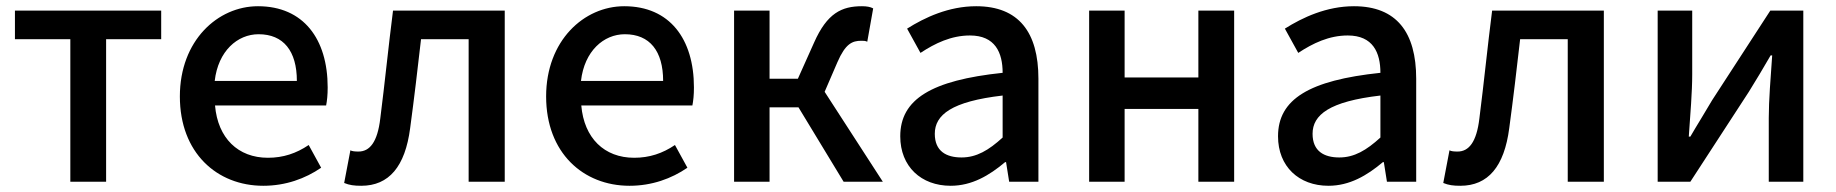

<svg xmlns="http://www.w3.org/2000/svg" viewBox="-20 -584 5901 617"><path d="M206 0H321V-458H498V-550H28V-458H206Z M826 13C898 13 961 -10 1012 -45L972 -118C932 -91 890 -77 841 -77C745 -77 680 -140 671 -245H1028C1031 -260 1033 -279 1033 -303C1033 -459 955 -564 809 -564C680 -564 558 -454 558 -274C558 -93 677 13 826 13ZM670 -324C681 -420 743 -474 811 -474C891 -474 934 -420 934 -324Z M1141 13C1230 13 1282 -49 1298 -172C1311 -268 1322 -362 1333 -458H1486V0H1602V-550H1243C1228 -433 1217 -320 1202 -203C1193 -127 1168 -97 1132 -97C1120 -97 1111 -98 1106 -101L1086 4C1103 11 1118 13 1141 13Z M2003 13C2075 13 2138 -10 2189 -45L2149 -118C2109 -91 2067 -77 2018 -77C1922 -77 1857 -140 1848 -245H2205C2208 -260 2210 -279 2210 -303C2210 -459 2132 -564 1986 -564C1857 -564 1735 -454 1735 -274C1735 -93 1854 13 2003 13ZM1847 -324C1858 -420 1920 -474 1988 -474C2068 -474 2111 -420 2111 -324Z M2630 -289 2671 -384C2697 -444 2719 -453 2748 -453C2756 -453 2760 -453 2767 -450L2786 -557C2777 -562 2765 -564 2750 -564C2685 -564 2638 -542 2596 -447L2544 -331H2453V-550H2339V0H2453V-239H2546L2691 0H2817Z M3035 13C3103 13 3159 -20 3210 -63H3213L3223 0H3317V-331C3317 -480 3254 -564 3117 -564C3029 -564 2952 -528 2895 -492L2938 -414C2985 -445 3037 -470 3097 -470C3178 -470 3202 -415 3202 -350C2973 -326 2873 -265 2873 -146C2873 -49 2940 13 3035 13ZM3070 -78C3021 -78 2984 -98 2984 -154C2984 -215 3038 -258 3202 -277V-142C3157 -101 3118 -78 3070 -78Z M3480 0H3594V-234H3831V0H3946V-550H3831V-335H3594V-550H3480Z M4249 13C4317 13 4373 -20 4424 -63H4427L4437 0H4531V-331C4531 -480 4468 -564 4331 -564C4243 -564 4166 -528 4109 -492L4152 -414C4199 -445 4251 -470 4311 -470C4392 -470 4416 -415 4416 -350C4187 -326 4087 -265 4087 -146C4087 -49 4154 13 4249 13ZM4284 -78C4235 -78 4198 -98 4198 -154C4198 -215 4252 -258 4416 -277V-142C4371 -101 4332 -78 4284 -78Z M4673 13C4762 13 4814 -49 4830 -172C4843 -268 4854 -362 4865 -458H5018V0H5134V-550H4775C4760 -433 4749 -320 4734 -203C4725 -127 4700 -97 4664 -97C4652 -97 4643 -98 4638 -101L4618 4C4635 11 4650 13 4673 13Z M5307 0H5412L5600 -289C5620 -321 5650 -371 5670 -406H5675C5670 -334 5664 -262 5664 -205V0H5775V-550H5669L5482 -262C5463 -229 5431 -178 5412 -145H5407C5412 -217 5418 -288 5418 -345V-550H5307Z"/></svg>

Font: Spoqa Han Sans Neo Medium
Style: Regular
Weight: 500
Designer: [Spoqa Han Sans Neo] Dong-huui Kim  Younghwa Kang  Yujin Lee  [Noto Sans] Ryoko NISHIZUKA  (kana & ideographs); Paul D. 
Foundry: Spoqa (http://www.spoqa-han-sans.com)
Version: Version 1.000